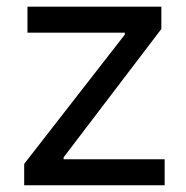

<svg xmlns="http://www.w3.org/2000/svg" viewBox="-20 -550 553 570"><path d="M51.8 -63.5 350.6 -447.3V-453.1H61.5V-530.3H459V-463.9L168.9 -83V-77.1H468.8V0H51.8Z"/></svg>

Font: Pretendard JP Variable
Style: Regular
Weight: 400
Designer: Base glyphs from Inter by Rasmus Andersson; Hangul glyphs from Noto Sans CJK(Source Han Sans) by Jang Soo-young and Kang
Foundry: Kil Hyung-jin
Version: Version 1.307;Glyphs 3.2 (3192)